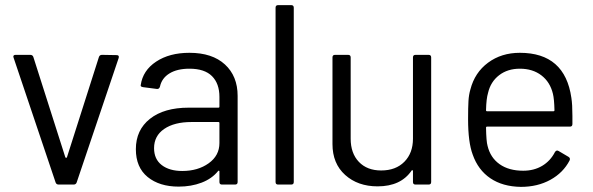

<svg xmlns="http://www.w3.org/2000/svg" viewBox="-20 -720 2314 749"><path d="M197 -8 33 -495 32 -499Q32 -506 41 -506H98Q107 -506 110 -498L235 -106Q237 -104 238 -104Q239 -104 241 -106L366 -498Q369 -506 378 -506L435 -505Q446 -505 443 -494L279 -8Q276 0 267 0H209Q200 0 197 -8Z M510 -138Q510 -213 565 -256.5Q620 -300 716 -300H832Q836 -300 836 -304V-342Q836 -394 807 -423Q778 -452 719 -452Q671 -452 641 -433.5Q611 -415 604 -382Q601 -372 592 -373L538 -380Q527 -382 529 -388Q537 -445 589 -479.5Q641 -514 719 -514Q808 -514 857.5 -468.5Q907 -423 907 -346V-10Q907 0 897 0H846Q836 0 836 -10V-51Q836 -53 834.5 -54Q833 -55 831 -53Q807 -23 766.5 -7.5Q726 8 677 8Q602 8 556 -29.5Q510 -67 510 -138ZM691 -53Q752 -53 794 -83Q836 -113 836 -162V-240Q836 -244 832 -244H727Q660 -244 620.5 -217Q581 -190 581 -142Q581 -99 611 -76Q641 -53 691 -53Z M1055 -10V-690Q1055 -700 1065 -700H1116Q1126 -700 1126 -690V-10Q1126 0 1116 0H1065Q1055 0 1055 -10Z M1277 -158V-496Q1277 -506 1287 -506H1338Q1348 -506 1348 -496V-179Q1348 -122 1380 -88.5Q1412 -55 1467 -55Q1524 -55 1557.5 -89Q1591 -123 1591 -179V-496Q1591 -506 1601 -506H1652Q1662 -506 1662 -496V-10Q1662 0 1652 0H1601Q1591 0 1591 -10V-53Q1591 -55 1589 -56Q1587 -57 1586 -55Q1544 7 1453 7Q1376 7 1326.5 -37.5Q1277 -82 1277 -158Z M1824 -117Q1806 -165 1806 -255Q1806 -301 1807.5 -326Q1809 -351 1815 -371Q1832 -437 1884 -475.5Q1936 -514 2008 -514Q2184 -514 2209 -338Q2213 -313 2213 -268V-236Q2213 -226 2203 -226H1880Q1876 -226 1876 -222Q1877 -168 1882 -151Q1893 -105 1929 -79.5Q1965 -54 2021 -54Q2063 -54 2095 -73Q2127 -92 2145 -127Q2151 -136 2159 -131L2198 -108Q2206 -103 2202 -94Q2177 -46 2127 -18.5Q2077 9 2012 9Q1941 8 1893 -24.5Q1845 -57 1824 -117ZM1880 -286H2139Q2143 -286 2143 -290Q2142 -334 2137 -354Q2126 -400 2092 -426Q2058 -452 2008 -452Q1960 -452 1927 -426.5Q1894 -401 1884 -358Q1877 -335 1876 -290Q1876 -286 1880 -286Z"/></svg>

Font: Barlow GEO
Style: Regular
Weight: 400
Designer: Jeremy Tribby
Foundry: Tribby Type
Version: Version 1.408